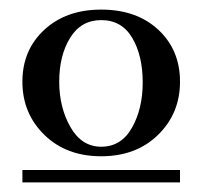

<svg xmlns="http://www.w3.org/2000/svg" viewBox="-20 -732 422 402"><path d="M26.9 -350.1V-376H356.9V-350.1ZM26.9 -561Q26.9 -627 72.5 -669.4Q118.2 -711.9 191.9 -711.9Q266.1 -711.9 311.5 -669.7Q356.9 -627.4 356.9 -561Q356.9 -494.6 311 -449.7Q265.1 -404.8 191.9 -404.8Q118.7 -404.8 72.8 -449.7Q26.9 -494.6 26.9 -561ZM104 -561Q104 -507.3 127.4 -466.1Q150.9 -424.8 191.9 -424.8Q233.9 -424.8 256.3 -464.6Q278.8 -504.4 278.8 -559.1Q278.8 -615.7 256.8 -652.8Q234.9 -689.9 191.9 -689.9Q149.9 -689.9 127 -653.1Q104 -616.2 104 -561Z"/></svg>

Font: Dehuti
Style: Bold
Weight: 700
Version: Version 1.2